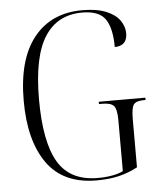

<svg xmlns="http://www.w3.org/2000/svg" viewBox="-53 -770 689 825"><g transform="rotate(-5 292.0 -357.0)"><path d="M331 10Q187 10 117.5 -88Q48 -186 48 -358Q48 -536 123 -630Q198 -724 332 -724Q395 -724 435 -707.5Q475 -691 493.5 -664.5Q512 -638 512 -609Q512 -555 458 -554Q458 -634 431.5 -674Q405 -714 331 -714Q224 -714 169 -628Q114 -542 114 -358Q114 -175 165.5 -87.5Q217 0 337 0Q369 0 398 -5Q427 -10 446 -20V-238Q446 -286 433.5 -301Q421 -316 383 -316H369V-326H570V-316H563Q529 -316 518.5 -301.5Q508 -287 508 -238V-31Q469 -10 426.5 0Q384 10 331 10Z"/></g></svg>

Font: Noto Serif Display Condensed Light
Style: Regular
Weight: 300
Width: 3
Designer: Monotype Design Team
Foundry: Monotype Imaging Inc.
Version: Version 2.009